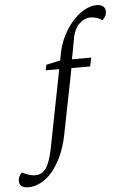

<svg xmlns="http://www.w3.org/2000/svg" viewBox="-207 -725 642 988"><g transform="rotate(-5 114.0 -230.5)"><path d="M40 -370.1 45.9 -398.4 123 -415H178.7H279.3L269.5 -370.1ZM331.1 -681.6Q351.6 -681.6 363.3 -671.9Q375 -662.1 375 -644.5Q375 -633.8 370.1 -623Q365.2 -612.3 353.5 -601.6Q340.8 -611.3 324.2 -616.2Q307.6 -621.1 293 -621.1Q262.7 -621.1 235.4 -596.2Q208 -571.3 198.2 -514.6L179.7 -415L175.8 -383.8L106.4 -33.2Q93.8 30.3 71.8 77.6Q49.8 125 22 157.2Q-5.9 189.5 -37.6 205.6Q-69.3 221.7 -100.6 221.7Q-122.1 221.7 -134.8 212.4Q-147.5 203.1 -147.5 185.5Q-147.5 173.8 -142.6 163.1Q-137.7 152.3 -127.9 142.6Q-113.3 151.4 -94.7 157.2Q-76.2 163.1 -60.5 163.1Q-37.1 163.1 -20 150.4Q-2.9 137.7 10.3 105.5Q23.4 73.2 34.2 15.6L126 -452.1Q134.8 -498 155.8 -539.6Q176.8 -581.1 205.1 -612.8Q233.4 -644.5 266.1 -663.1Q298.8 -681.6 331.1 -681.6Z"/></g></svg>

Font: Crimson Pro ExtraLight Light
Style: Italic
Weight: 300
Italic angle: -12°
Version: Version 1.002